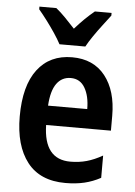

<svg xmlns="http://www.w3.org/2000/svg" viewBox="-55 -808 602 859"><g transform="rotate(5 246.5 -378.0)"><path d="M253 -553Q349 -553 401.5 -486.5Q454 -420 454 -308V-241H163Q166 -87 285 -87Q324 -87 358 -96.5Q392 -106 429 -127V-27Q394 -8 356 1Q318 10 271 10Q157 10 99.5 -64Q42 -138 42 -269Q42 -407 97.5 -480Q153 -553 253 -553ZM255 -460Q215 -460 191.5 -427.5Q168 -395 164 -328H340Q340 -386 318.5 -423Q297 -460 255 -460ZM191 -606Q180 -627 162 -654Q144 -681 124 -707.5Q104 -734 87 -754V-766H163Q183 -750 204.5 -728Q226 -706 249 -681Q273 -708 293 -727.5Q313 -747 336 -766H411V-754Q396 -734 376 -708Q356 -682 337.5 -655Q319 -628 307 -606Z"/></g></svg>

Font: Noto Sans Bengali Condensed SemiBold
Style: Regular
Weight: 600
Width: 3
Designer: Joana Ranito - Universal Thirst; Jelle Bosma - Monotype Design Team
Foundry: Universal Thirst ehf.
Version: Version 3.000; ttfautohint (v1.8.4.7-5d5b)